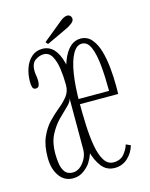

<svg xmlns="http://www.w3.org/2000/svg" viewBox="-101 -695 601 771"><g transform="rotate(-15 200.0 -310.0)"><path d="M108 8Q72 8 51 -22Q30 -52 30 -98Q30 -149 44.8 -182.5Q59.5 -216 81.2 -238.8Q103 -261.5 125 -279.2Q147 -297 161.8 -316Q176.5 -335 176.5 -361Q176.5 -395.5 172 -428.5Q167.5 -461.5 155.5 -482.8Q143.5 -504 121 -504Q104 -504 86.5 -492.2Q69 -480.5 69 -449.5Q69 -439.5 70.2 -432.8Q71.5 -426 72.2 -420.2Q73 -414.5 73 -406.5Q73 -395 69.5 -387Q66 -379 56 -379Q46.5 -379 43.2 -387.5Q40 -396 40 -411Q40 -441.5 49.2 -467.8Q58.5 -494 76.8 -510.2Q95 -526.5 122 -526.5Q149.5 -526.5 168.2 -506.8Q187 -487 196.8 -449.5Q206.5 -412 206.5 -358V-137.5Q206.5 -116.5 204.8 -100.5Q203 -84.5 198 -69.8Q193 -55 182 -36.5Q175 -24 154.8 -8Q134.5 8 108 8ZM112.5 -15Q137.5 -15 157 -40Q176.5 -65 176.5 -95.5V-307Q175.5 -293 158.2 -276.8Q141 -260.5 119 -238.5Q97 -216.5 80.2 -184.5Q63.5 -152.5 63.5 -107.5Q63.5 -83.5 67 -62.5Q70.5 -41.5 81 -28.2Q91.5 -15 112.5 -15ZM280.5 11Q247.5 11 227.2 -14.2Q207 -39.5 196.2 -80.2Q185.5 -121 182 -169Q178.5 -217 178.5 -262.5Q178.5 -325.5 185 -374.8Q191.5 -424 204.8 -457.8Q218 -491.5 237 -509Q256 -526.5 280.5 -526.5Q308 -526.5 325.8 -506Q343.5 -485.5 353 -452.8Q362.5 -420 366.2 -381.8Q370 -343.5 370 -308Q370 -299 370 -290Q370 -281 369.5 -272.5H204V-294H337.5Q337.5 -351 333 -399.2Q328.5 -447.5 316.2 -476.5Q304 -505.5 280.5 -505.5Q258.5 -505.5 242.8 -477.8Q227 -450 218.8 -399.2Q210.5 -348.5 210.5 -278Q210.5 -231.5 212.5 -184.5Q214.5 -137.5 221.2 -98.5Q228 -59.5 242.5 -35.8Q257 -12 281 -12Q310 -12 325.5 -30.8Q341 -49.5 346.5 -69L365.5 -60.5Q357.5 -31 334.8 -10Q312 11 280.5 11ZM149.5 -539 141.5 -549 223 -615.5Q230 -621.5 238 -625.5Q246 -629.5 253 -629.5Q258 -629.5 262 -627.2Q266 -625 268.5 -620Q270.5 -616.5 270.5 -612Q270.5 -602.5 260.2 -594.5Q250 -586.5 239 -581Z"/></g></svg>

Font: Imbue 48pt Thin
Style: Regular
Weight: 250
Designer: Tyler Finck
Foundry: Etcetera Type Company
Version: Version 1.102